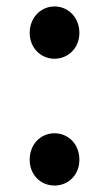

<svg xmlns="http://www.w3.org/2000/svg" viewBox="-20 -540 338 595"><path d="M149 -358C192 -358 226 -392 226 -438C226 -485 192 -520 149 -520C106 -520 72 -485 72 -438C72 -392 106 -358 149 -358ZM72 -45C72 2 106 35 149 35C192 35 226 2 226 -45C226 -93 192 -127 149 -127C106 -127 72 -93 72 -45Z"/></svg>

Font: コーポレート・ロゴ ver3 Medium
Style: Regular
Weight: 500
Designer: [KANA_main] LOGOTYPE.JP [Source Han Sans] Ryoko NISHIZUKA 西塚涼子 (kana, bopomofo & ideographs); Paul D. Hunt (Latin, Greek
Version: Version 12.001;FEAKit 1.0